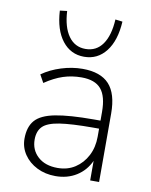

<svg xmlns="http://www.w3.org/2000/svg" viewBox="-84 -800 682 870"><g transform="rotate(10 257.0 -365.0)"><path d="M231 8Q184 8 146 -11Q108 -30 86 -62.5Q64 -95 64 -135Q64 -189 90.5 -219.5Q117 -250 181.5 -262.5Q246 -275 359 -275H389V-315Q389 -387 361 -420Q333 -453 271 -453Q226 -453 186.5 -440Q147 -427 104 -398L84 -434Q122 -461 171.5 -476.5Q221 -492 269 -492Q352 -492 391.5 -449Q431 -406 431 -315V0H390V-90Q369 -44 327.5 -18Q286 8 231 8ZM234 -30Q280 -30 314.5 -52.5Q349 -75 369 -113.5Q389 -152 389 -201V-238H361Q262 -238 207.5 -229.5Q153 -221 131.5 -199.5Q110 -178 110 -139Q110 -91 143.5 -60.5Q177 -30 234 -30ZM265 -547Q203 -547 164.5 -596.5Q126 -646 121 -734L154 -738Q158 -664 187 -623.5Q216 -583 265 -583Q315 -583 343.5 -623.5Q372 -664 376 -738L409 -734Q404 -646 365.5 -596.5Q327 -547 265 -547Z"/></g></svg>

Font: Nunito Sans ExtraLight
Style: Regular
Weight: 200
Designer: Vernon Adams
Foundry: Vernon Adams
Version: Version 3.006; ttfautohint (v1.8.3)